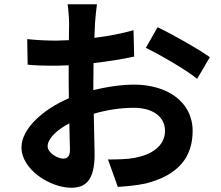

<svg xmlns="http://www.w3.org/2000/svg" viewBox="-20 -832 1040 903"><path d="M721 -704 666 -607C728 -577 859 -502 907 -461L967 -563C914 -601 798 -667 721 -704ZM306 -252 309 -128C309 -94 295 -86 277 -86C251 -86 204 -113 204 -144C204 -179 245 -220 306 -252ZM108 -648 110 -528C144 -524 183 -523 250 -523L303 -525V-441L304 -370C181 -317 81 -226 81 -139C81 -33 218 51 315 51C381 51 425 18 425 -106L421 -297C482 -315 547 -325 609 -325C696 -325 756 -285 756 -217C756 -144 692 -104 611 -89C576 -83 533 -82 488 -82L534 47C574 44 619 41 665 31C824 -9 886 -98 886 -216C886 -354 765 -434 611 -434C556 -434 487 -425 419 -408V-445L420 -535C485 -543 554 -553 611 -566L608 -690C556 -675 490 -662 424 -654L427 -725C429 -751 433 -794 436 -812H298C301 -794 305 -745 305 -724L304 -643L246 -641C210 -641 166 -642 108 -648Z"/></svg>

Font: Noto Sans CJK TC
Style: Bold
Weight: 700
Designer: Ryoko NISHIZUKA 西塚涼子 (kana, bopomofo & ideographs); Paul D. Hunt (Latin, Greek & Cyrillic); Sandoll Communications 산돌커뮤니
Foundry: Adobe
Version: Version 2.004;hotconv 1.0.118;makeotfexe 2.5.65603